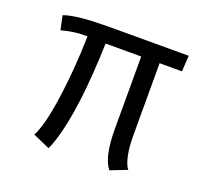

<svg xmlns="http://www.w3.org/2000/svg" viewBox="-104 -687 872 819"><g transform="rotate(20 332.0 -277.5)"><path d="M469.2 9.8Q430.7 -35.2 430.7 -164.1V-492.7H269Q260.3 -195.3 211.9 -39.6Q202.6 -8.8 192.4 9.8L116.2 -23.9Q157.7 -100.1 178.7 -346.7Q184.6 -420.4 186 -495.1Q129.9 -497.1 68.8 -480L55.2 -543.5Q106 -563 234.4 -564.5Q272.5 -564.9 314 -564.9H620.1L615.7 -492.7H514.2V-164.1Q514.2 -84 533.2 -38.1Q538.6 -25.4 544.4 -19.5Z"/></g></svg>

Font: Duru Sans
Style: Regular
Weight: 400
Designer: Onur Yazõcõgil
Foundry: Onur Yazõcõgil
Version: Version 1.002